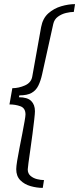

<svg xmlns="http://www.w3.org/2000/svg" viewBox="-20 -755 385 934"><path d="M188 159Q159 159 129 150.5Q99 142 79 122Q59 102 59 68Q59 55 63.5 27Q68 -1 75 -36Q82 -71 88.5 -105Q95 -139 99.5 -164.5Q104 -190 104 -198Q104 -229 79.5 -238Q55 -247 26 -247L40 -326Q71 -326 101.5 -339.5Q132 -353 137 -383L180 -623Q188 -666 215 -690Q242 -714 277.5 -724.5Q313 -735 345 -735L339 -697Q323 -697 301.5 -692Q280 -687 262 -674Q244 -661 239 -638L185 -394Q178 -362 166.5 -338.5Q155 -315 133.5 -303Q112 -291 74 -291L72 -282Q113 -282 131.5 -264Q150 -246 150 -214Q150 -203 146.5 -172.5Q143 -142 138 -103Q133 -64 127.5 -26.5Q122 11 118.5 37.5Q115 64 115 69Q115 89 128.5 100.5Q142 112 160.5 116.5Q179 121 194 121Z"/></svg>

Font: Archivo Expanded Thin
Style: Italic
Weight: 250
Width: 7
Italic angle: -10°
Designer: Hector Gatti
Foundry: Omnibus-Type
Version: Version 2.001